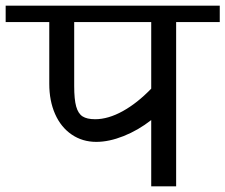

<svg xmlns="http://www.w3.org/2000/svg" viewBox="-42 -658 796 678"><path d="M734 -580H580V0H492V-234Q446 -198 394.5 -177.5Q343 -157 298 -157Q249 -157 211 -183Q173 -209 152.5 -255.5Q132 -302 132 -362V-580H-22V-638H734ZM492 -345V-580H220V-354Q220 -307 227 -282Q234 -257 249.5 -247Q265 -237 294 -237Q340 -237 391.5 -265.5Q443 -294 492 -345Z"/></svg>

Font: AmikoRegular
Style: Regular
Weight: 400
Designer: Pablo Impallari, Rodrigo Fuenzalida, Andres Torresi
Foundry: Impallari Type
Version: Version 1.000; ttfautohint (v1.3)